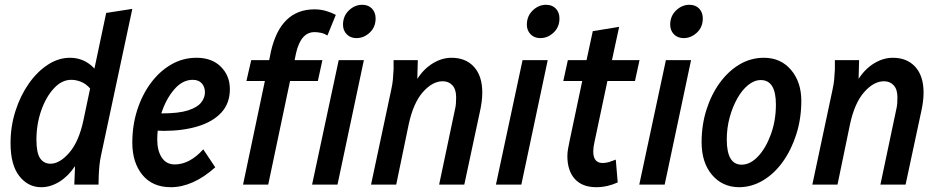

<svg xmlns="http://www.w3.org/2000/svg" viewBox="-20 -770 3922 801"><path d="M24 -173Q24 -243 44.5 -307Q65 -371 100 -421Q135 -471 179.5 -500Q224 -529 272 -529Q332 -529 374 -484L423 -716L532 -733L402 -124Q397 -101 395 -81.5Q393 -62 392 -39L391 0H290L293 -77Q265 -35 228 -12Q191 11 152 11Q97 11 60.5 -35.5Q24 -82 24 -173ZM132 -187Q132 -132 147.5 -109.5Q163 -87 191 -87Q229 -87 269 -133Q309 -179 328 -268L356 -401Q338 -421 317.5 -429Q297 -437 277 -437Q238 -437 205 -401.5Q172 -366 152 -309Q132 -252 132 -187Z M532 -175Q532 -247 552.5 -311Q573 -375 609.5 -424Q646 -473 694.5 -501Q743 -529 800 -529Q864 -529 901.5 -491.5Q939 -454 939 -398Q939 -339 903.5 -300.5Q868 -262 805.5 -243Q743 -224 662 -224Q650 -224 638 -225Q636 -206 636 -188Q636 -141 655 -112.5Q674 -84 709 -84Q771 -84 828 -147L878 -72Q831 -30 784.5 -9.5Q738 11 693 11Q616 11 574 -40.5Q532 -92 532 -175ZM784 -437Q741 -437 706.5 -396.5Q672 -356 653 -297H657Q726 -297 764.5 -309.5Q803 -322 819 -342Q835 -362 835 -385Q835 -407 822 -422Q809 -437 784 -437Z M994 0 1085 -432H1008L1028 -519H1103L1110 -554Q1150 -731 1292 -731Q1317 -731 1339.5 -724.5Q1362 -718 1381 -708L1346 -622Q1333 -630 1319 -633Q1305 -636 1292 -636Q1235 -636 1215 -548L1209 -519H1325L1306 -432H1190L1099 0ZM1411 -667Q1411 -703 1435.5 -726.5Q1460 -750 1491 -750Q1517 -750 1532 -734Q1547 -718 1547 -693Q1547 -657 1522.5 -634Q1498 -611 1467 -611Q1442 -611 1426.5 -627Q1411 -643 1411 -667ZM1282 0 1393 -519H1498L1388 0Z M1528 0 1612 -395Q1617 -417 1619 -437Q1621 -457 1622 -480V-519H1723L1721 -441Q1748 -483 1786 -506Q1824 -529 1864 -529Q1923 -529 1957.5 -491Q1992 -453 1992 -384Q1992 -365 1989.5 -346Q1987 -327 1984 -313L1917 0H1812L1878 -313Q1881 -325 1882 -337Q1883 -349 1883 -364Q1883 -397 1867.5 -414Q1852 -431 1827 -431Q1784 -431 1744 -385.5Q1704 -340 1685 -251L1633 0Z M2178 -667Q2178 -703 2202.5 -726.5Q2227 -750 2258 -750Q2284 -750 2299 -734Q2314 -718 2314 -693Q2314 -657 2289.5 -634Q2265 -611 2234 -611Q2209 -611 2193.5 -627Q2178 -643 2178 -667ZM2049 0 2160 -519H2265L2155 0Z M2330 -432 2349 -519H2427L2453 -640L2563 -658L2533 -519H2648L2629 -432H2514L2460 -177Q2455 -156 2455 -138Q2455 -90 2494 -90Q2508 -90 2521 -94Q2534 -98 2549 -104L2557 -9Q2538 0 2514.5 5.5Q2491 11 2468 11Q2409 11 2378 -23.5Q2347 -58 2347 -119Q2347 -134 2350 -150Q2353 -166 2356 -181L2409 -432Z M2776 -667Q2776 -703 2800.5 -726.5Q2825 -750 2856 -750Q2882 -750 2897 -734Q2912 -718 2912 -693Q2912 -657 2887.5 -634Q2863 -611 2832 -611Q2807 -611 2791.5 -627Q2776 -643 2776 -667ZM2647 0 2758 -519H2863L2753 0Z M2907 -177Q2907 -248 2927 -311.5Q2947 -375 2982.5 -424Q3018 -473 3065 -501Q3112 -529 3167 -529Q3237 -529 3280 -478.5Q3323 -428 3323 -349Q3323 -276 3302.5 -211Q3282 -146 3246.5 -96Q3211 -46 3163.5 -17.5Q3116 11 3062 11Q2993 10 2950 -41Q2907 -92 2907 -177ZM3012 -188Q3012 -83 3074 -83Q3110 -83 3142.5 -117.5Q3175 -152 3196 -209.5Q3217 -267 3217 -334Q3217 -436 3154 -436Q3127 -436 3101.5 -415.5Q3076 -395 3056 -359.5Q3036 -324 3024 -280Q3012 -236 3012 -188Z M3369 0 3453 -395Q3458 -417 3460 -437Q3462 -457 3463 -480V-519H3564L3562 -441Q3589 -483 3627 -506Q3665 -529 3705 -529Q3764 -529 3798.5 -491Q3833 -453 3833 -384Q3833 -365 3830.5 -346Q3828 -327 3825 -313L3758 0H3653L3719 -313Q3722 -325 3723 -337Q3724 -349 3724 -364Q3724 -397 3708.5 -414Q3693 -431 3668 -431Q3625 -431 3585 -385.5Q3545 -340 3526 -251L3474 0Z"/></svg>

Font: Radio Canada Condensed Medium
Style: Italic
Weight: 500
Width: 3
Italic angle: -12°
Designer: Charles Daoud, Etienne Aubert Bonn, Alexandre Saumier Demers, Jacques Le Bailly
Foundry: Radio-Canada
Version: Version 2.104; ttfautohint (v1.8.4.7-5d5b);gftools[0.9.28.de